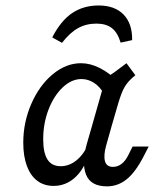

<svg xmlns="http://www.w3.org/2000/svg" viewBox="-20 -651 564 684"><path d="M62.9 -142.7Q62.9 -215.3 91.5 -281Q120.2 -346.8 167.7 -386.3Q215.3 -425.8 268.5 -425.8Q301.6 -425.8 335.9 -408.5Q370.2 -391.1 402.4 -358.1L350 -316.9Q336.3 -341.9 315.3 -355.6Q294.4 -369.4 270.2 -369.4Q234.7 -369.4 203.2 -339.5Q171.8 -309.7 152.8 -260.5Q133.9 -211.3 133.9 -154.8Q133.9 -106.5 149.2 -82.7Q164.5 -58.9 196 -58.9Q226.6 -58.9 252.4 -79.8Q278.2 -100.8 296 -139.5L293.5 -92.7Q275.8 -42.7 244 -15.7Q212.1 11.3 171 11.3Q137.1 11.3 112.9 -6.9Q88.7 -25 75.8 -59.7Q62.9 -94.4 62.9 -142.7ZM430.6 -425.8 462.1 -383.1Q436.3 -362.1 424.6 -342.3Q412.9 -322.6 400.8 -281.5L379 -206.5H308.9L356.5 -374.2Q371.8 -382.3 389.1 -394.8Q406.5 -407.3 430.6 -425.8ZM382.3 -56.5Q399.2 -56.5 413.3 -67.3Q427.4 -78.2 437.9 -100L452.4 -129H509.7L491.9 -94.4Q462.9 -37.9 431.5 -12.5Q400 12.9 361.3 12.9Q303.2 12.9 286.7 -28.6Q270.2 -70.2 288.7 -136.3L308.9 -206.5H379L358.1 -132.3Q348.4 -96.8 354 -76.6Q359.7 -56.5 382.3 -56.5ZM450.8 -508.1 409.7 -499.2Q399.2 -534.7 378.6 -550.8Q358.1 -566.9 323.4 -566.9Q287.1 -566.9 258.1 -550.8Q229 -534.7 200.8 -498.4L166.1 -517.7Q196.8 -577.4 237.1 -604.4Q277.4 -631.5 331.5 -631.5Q388.7 -631.5 420.2 -599.2Q451.6 -566.9 450.8 -508.1Z"/></svg>

Font: Playfair Micro SmCond SmLight
Style: Italic
Weight: 360
Width: 4
Italic angle: -15.6°
Designer: Claus Eggers Sørensen
Foundry: Claus Eggers Sørensen
Version: Version 2.203;Glyphs 3.3 (3326)